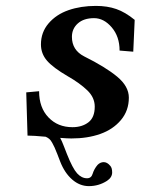

<svg xmlns="http://www.w3.org/2000/svg" viewBox="-20 -464 481 657"><path d="M136.2 3.9Q94.2 0 74.2 0L69.8 -147.9L113.8 -151.9Q113.8 -95.7 145.8 -62.3Q177.7 -28.8 228 -28.8Q260.7 -28.8 282.5 -45.4Q304.2 -62 304.2 -99.1Q304.2 -130.4 278.6 -155Q252.9 -179.7 211.9 -203.1Q161.6 -232.4 140.9 -256.3Q120.1 -280.3 120.1 -312Q120.1 -353.5 146.2 -384Q172.4 -414.6 214.4 -429.2Q256.3 -443.8 308.1 -443.8Q347.2 -443.8 377.9 -433.1Q408.7 -422.4 440.9 -396L436 -287.1L389.2 -291Q389.2 -338.9 362.3 -370.4Q335.4 -401.9 301.8 -401.9Q266.6 -401.9 246.3 -383.8Q226.1 -365.7 226.1 -337.9Q226.1 -292.5 268.1 -271Q340.8 -234.9 380.9 -201.7Q420.9 -168.5 420.9 -129.9Q420.9 -85.4 393.8 -53.2Q366.7 -21 323 -5.6Q279.3 9.8 224.1 9.8Q210.4 9.8 186 7.8Q191.9 18.6 199.5 38.6Q207 58.6 209 63Q228.5 112.3 243.9 129.2Q259.3 146 277.8 146Q292.5 146 296.9 130.9Q302.2 113.8 314 100.1Q323.2 90.8 335 90.8Q346.7 90.8 356.9 103Q363.8 109.9 363.8 126Q363.8 143.1 346.2 154.8Q317.9 172.9 284.2 172.9Q252.9 172.9 227.1 150.4Q201.2 127.9 186 88.9Q183.1 81.1 176.3 63.7Q169.4 46.4 166.7 40.5Q164.1 34.7 158.9 25.1Q153.8 15.6 148.4 11.2Q143.1 6.8 136.2 3.9Z"/></svg>

Font: Linux Libertine
Style: Bold Italic
Weight: 700
Italic angle: -11.5°
Designer: Philipp H. Poll
Foundry: Philipp H. Poll
Version: Version 4.0.5